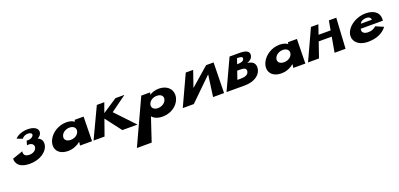

<svg xmlns="http://www.w3.org/2000/svg" viewBox="17 -1628 6379 3072"><g transform="rotate(-20 3207.0 -92.0)"><path d="M318.5 -415C318.5 -415 349.2 -465 423.2 -465C460.2 -465 491.4 -447 485.4 -421C478.7 -390 436 -366 398 -366H366L345 -294C345 -294 358.4 -297 374.4 -297C428.4 -297 464.7 -266 455.4 -218C444.7 -168 393.1 -138 330.1 -138C217.1 -138 241.2 -230 241.2 -230L63.9 -169C63.9 -169 40 0 293 0C469 0 606.1 -99 616.4 -218C622.2 -276 592.2 -315 544.7 -338C582.8 -358 607.2 -387 610.6 -422C617.7 -488 547.4 -532 442.4 -532C289.4 -532 225 -451 225 -451Z M752.6 -239C692.5 -108 759.4 17 936.4 17C1019.4 17 1096.6 -17 1147.3 -61H1149.3L1141 0H1346L1353.7 -416H1200.7L1196.1 -386C1162.9 -411 1117 -425 1058 -425C929 -425 803.3 -348 752.6 -239ZM939.6 -239C957.8 -293 1018.2 -328 1080.2 -328C1142.2 -328 1185.8 -293 1177.6 -239C1169.7 -181 1108.8 -136 1035.8 -136C957.8 -136 920.7 -181 939.6 -239Z M2120.2 -1 1815.4 -323 2086.4 -519H1933.4L1684.3 -355L1743.4 -519H1616.4L1372.2 -1H1559.2L1655.6 -272L1862.2 -1Z M2851.7 -240C2853.4 -349 2765 -425 2636 -425C2576 -425 2518.1 -406 2477.1 -380H2475.1L2486.7 -416H2335.7L1982.7 348H2234.7L2368 -52C2402.4 -9 2462.4 17 2544.4 17C2721.4 17 2848.7 -109 2851.7 -240ZM2664.7 -240C2654.7 -181 2590.8 -136 2518.8 -136C2448.8 -136 2406.7 -181 2426.7 -240C2443.8 -293 2502.2 -328 2566.2 -328C2633.2 -328 2672.8 -293 2664.7 -240Z M3407.2 -1H3594.2L3604.4 -519H3477.4L3164.8 -247H3162.8L3256.4 -519H3130.4L2891.2 -1H3079.2L3455.3 -368H3457.3Z M3876.6 -520 3636.3 -2H3947.3C4117.3 -2 4224 -85 4235.2 -191C4244 -281 4189.4 -316 4108.9 -326C4168.1 -347 4198.6 -383 4204.7 -423C4215.1 -497 4143.6 -520 4047.6 -520ZM3948.5 -363 3979.6 -455H3990.6C4048.6 -455 4076.8 -443 4069.2 -413C4059.7 -377 4021.5 -363 3959.5 -363ZM3866.3 -126 3914.7 -266H3963.7C4037.7 -266 4073.9 -248 4062 -196C4051.5 -147 4001.3 -126 3920.3 -126Z M4384.6 -239C4324.5 -108 4391.4 17 4568.4 17C4651.4 17 4728.6 -17 4779.3 -61H4781.3L4773 0H4978L4985.7 -416H4832.7L4828.1 -386C4794.9 -411 4749 -425 4690 -425C4561 -425 4435.3 -348 4384.6 -239ZM4571.6 -239C4589.8 -293 4650.2 -328 4712.2 -328C4774.2 -328 4817.8 -293 4809.6 -239C4801.7 -181 4740.8 -136 4667.8 -136C4589.8 -136 4552.7 -181 4571.6 -239Z M5299.8 -260H5521.8L5476.3 -2H5663.3L5693.6 -520H5567.6L5539.1 -360H5334.1L5388.6 -520H5262.6L5024.3 -2H5211.3Z M6377.7 -220C6378.3 -224 6379.7 -233 6379.6 -239C6386.3 -368 6287 -425 6153 -425C6020 -425 5875.3 -348 5824.6 -239C5764.7 -109 5856.4 17 6040.4 17C6175.4 17 6290.7 -24 6363.5 -121L6233.2 -178C6181 -137 6152.4 -127 6091.4 -127C6042.4 -127 5979.3 -152 6001.7 -220ZM6031.1 -295C6044.2 -328 6084 -353 6139 -353C6187 -353 6217 -333 6217.1 -295Z"/></g></svg>

Font: Hussar Milosc
Style: Obl
Weight: 700
Foundry: Cannot Into Space Fonts
Version: Version 1.02